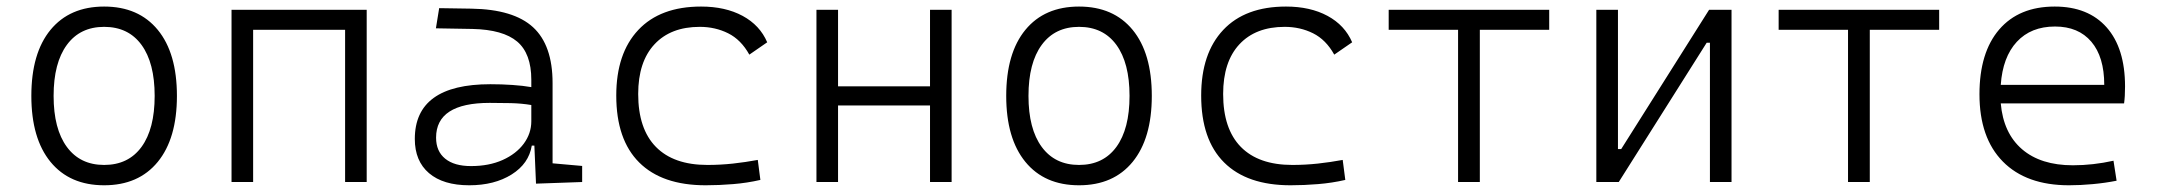

<svg xmlns="http://www.w3.org/2000/svg" viewBox="-20 -547 6485 577"><path d="M293 9.8Q189.5 9.8 131.8 -60.5Q74.2 -130.9 74.2 -258.8Q74.2 -387.2 131.8 -457.3Q189.5 -527.3 293 -527.3Q396.5 -527.3 454.1 -457.3Q511.7 -387.2 511.7 -258.8Q511.7 -130.9 454.1 -60.5Q396.5 9.8 293 9.8ZM293 -51.3Q365.7 -51.3 405.3 -105.5Q444.8 -159.7 444.8 -258.8Q444.8 -357.9 405.3 -412.1Q365.7 -466.3 293 -466.3Q220.7 -466.3 180.9 -412.1Q141.1 -357.9 141.1 -258.8Q141.1 -159.7 180.9 -105.5Q220.7 -51.3 293 -51.3Z M1017.1 0V-457.5H740.7V0H675.8V-517.6H1082V0Z M1590.8 4.9 1585.9 -109.4H1578.1Q1569.3 -55.2 1517.6 -22.7Q1465.8 9.8 1390.1 9.8Q1312 9.8 1269.3 -26.6Q1226.6 -63 1226.6 -129.4Q1226.6 -293.9 1453.6 -293.9Q1488.3 -293.9 1519.8 -291.7Q1551.3 -289.6 1576.7 -285.2V-307.1Q1576.7 -386.2 1534.2 -422.1Q1491.7 -458 1399.9 -460L1290 -461.9L1299.8 -522.5L1396.5 -521Q1523.4 -519 1582 -465.1Q1640.6 -411.1 1640.6 -297.4V-56.2L1729.5 -48.3V0ZM1576.7 -231.4Q1547.9 -236.3 1514.9 -237.1Q1481.9 -237.8 1451.7 -237.8Q1290.5 -237.8 1290.5 -133.3Q1290.5 -92.3 1317.9 -70.1Q1345.2 -47.9 1395.5 -47.9Q1449.7 -47.9 1490.5 -66.2Q1531.2 -84.5 1554 -115.2Q1576.7 -146 1576.7 -182.6Z M2100.6 9.8Q1969.7 9.8 1900.9 -58.8Q1832 -127.4 1832 -259.8Q1832 -386.7 1898.2 -457Q1964.4 -527.3 2086.9 -527.3Q2159.7 -527.3 2211.7 -499.3Q2263.7 -471.2 2285.6 -419.9L2231.9 -382.8Q2207 -427.7 2168.2 -447Q2129.4 -466.3 2083 -466.3Q1995.6 -466.3 1946.8 -413.8Q1897.9 -361.3 1897.9 -264.6Q1897.9 -159.7 1951.2 -105.5Q2004.4 -51.3 2106 -51.3Q2144.5 -51.3 2182.6 -55.4Q2220.7 -59.6 2257.3 -66.4L2265.1 -6.3Q2225.1 2.9 2183.1 6.3Q2141.1 9.8 2100.6 9.8Z M2774.9 0V-230H2498.5V0H2433.6V-517.6H2498.5V-287.6H2774.9V-517.6H2839.8V0Z M3222.7 9.8Q3119.1 9.8 3061.5 -60.5Q3003.9 -130.9 3003.9 -258.8Q3003.9 -387.2 3061.5 -457.3Q3119.1 -527.3 3222.7 -527.3Q3326.2 -527.3 3383.8 -457.3Q3441.4 -387.2 3441.4 -258.8Q3441.4 -130.9 3383.8 -60.5Q3326.2 9.8 3222.7 9.8ZM3222.7 -51.3Q3295.4 -51.3 3335 -105.5Q3374.5 -159.7 3374.5 -258.8Q3374.5 -357.9 3335 -412.1Q3295.4 -466.3 3222.7 -466.3Q3150.4 -466.3 3110.6 -412.1Q3070.8 -357.9 3070.8 -258.8Q3070.8 -159.7 3110.6 -105.5Q3150.4 -51.3 3222.7 -51.3Z M3858.4 9.8Q3727.5 9.8 3658.7 -58.8Q3589.8 -127.4 3589.8 -259.8Q3589.8 -386.7 3656 -457Q3722.2 -527.3 3844.7 -527.3Q3917.5 -527.3 3969.5 -499.3Q4021.5 -471.2 4043.5 -419.9L3989.7 -382.8Q3964.8 -427.7 3926 -447Q3887.2 -466.3 3840.8 -466.3Q3753.4 -466.3 3704.6 -413.8Q3655.8 -361.3 3655.8 -264.6Q3655.8 -159.7 3709 -105.5Q3762.2 -51.3 3863.8 -51.3Q3902.3 -51.3 3940.4 -55.4Q3978.5 -59.6 4015.1 -66.4L4022.9 -6.3Q3982.9 2.9 3940.9 6.3Q3898.9 9.8 3858.4 9.8Z M4361.8 0V-457.5H4153.3V-517.6H4635.7V-457.5H4427.2V0Z M4777.3 0V-517.6H4842.3V-99.1H4852.1L5116.2 -517.6H5183.6V0H5118.7V-418.5H5108.9L4844.7 0Z M5533.7 0V-457.5H5325.2V-517.6H5807.6V-457.5H5599.1V0Z M6197.8 9.8Q6069.3 9.8 5999 -61.5Q5928.7 -132.8 5928.7 -263.7Q5928.7 -389.2 5988 -458.3Q6047.4 -527.3 6154.8 -527.3Q6255.4 -527.3 6310.8 -464.8Q6366.2 -402.3 6366.2 -287.1Q6366.2 -256.8 6363.3 -236.3H5992.7Q6000.5 -147 6056.6 -98.6Q6112.8 -50.3 6209.5 -50.3Q6270 -50.3 6331.5 -64L6340.8 -3.9Q6306.6 2.9 6269.5 6.3Q6232.4 9.8 6197.8 9.8ZM5992.7 -292H6303.7Q6303.7 -376 6264.9 -421.6Q6226.1 -467.3 6155.8 -467.3Q6083.5 -467.3 6041 -421.4Q5998.5 -375.5 5992.7 -292Z"/></svg>

Font: CaskaydiaCove NFP Light
Style: Regular
Weight: 300
Designer: Aaron Bell
Foundry: Saja Typeworks
Version: Version 2111.001; VTT 6.35;Nerd Fonts 3.1.1